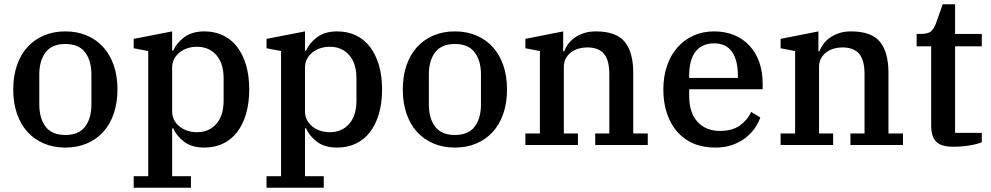

<svg xmlns="http://www.w3.org/2000/svg" viewBox="-20 -679 4640 899"><path d="M286 -47Q349 -47 378.5 -86Q408 -125 408 -190V-330Q408 -395 378.5 -434Q349 -473 286 -473Q223 -473 193.5 -434Q164 -395 164 -330V-190Q164 -125 193.5 -86Q223 -47 286 -47ZM286 12Q231 12 186 -7Q141 -26 109 -61Q77 -96 59.5 -146.5Q42 -197 42 -260Q42 -323 59.5 -373.5Q77 -424 109 -459Q141 -494 186 -513Q231 -532 286 -532Q341 -532 386 -513Q431 -494 463 -459Q495 -424 512.5 -373.5Q530 -323 530 -260Q530 -197 512.5 -146.5Q495 -96 463 -61Q431 -26 386 -7Q341 12 286 12Z M606 146H674V-440L606 -453V-497L786 -532V-442H791Q807 -478 843 -505Q879 -532 937 -532Q985 -532 1024 -513.5Q1063 -495 1090 -460Q1117 -425 1132 -374.5Q1147 -324 1147 -260Q1147 -196 1132 -145.5Q1117 -95 1090 -60Q1063 -25 1024 -6.5Q985 12 937 12Q878 12 842.5 -15Q807 -42 791 -78H786V146H874V200H606ZM902 -60Q959 -60 993 -99Q1027 -138 1027 -207V-313Q1027 -382 993 -421Q959 -460 902 -460Q879 -460 858.5 -453.5Q838 -447 821.5 -434Q805 -421 795.5 -403Q786 -385 786 -362V-158Q786 -135 795.5 -117Q805 -99 821.5 -86Q838 -73 858.5 -66.5Q879 -60 902 -60Z M1228 146H1296V-440L1228 -453V-497L1408 -532V-442H1413Q1429 -478 1465 -505Q1501 -532 1559 -532Q1607 -532 1646 -513.5Q1685 -495 1712 -460Q1739 -425 1754 -374.5Q1769 -324 1769 -260Q1769 -196 1754 -145.5Q1739 -95 1712 -60Q1685 -25 1646 -6.5Q1607 12 1559 12Q1500 12 1464.5 -15Q1429 -42 1413 -78H1408V146H1496V200H1228ZM1524 -60Q1581 -60 1615 -99Q1649 -138 1649 -207V-313Q1649 -382 1615 -421Q1581 -460 1524 -460Q1501 -460 1480.5 -453.5Q1460 -447 1443.5 -434Q1427 -421 1417.5 -403Q1408 -385 1408 -362V-158Q1408 -135 1417.5 -117Q1427 -99 1443.5 -86Q1460 -73 1480.5 -66.5Q1501 -60 1524 -60Z M2110 -47Q2173 -47 2202.5 -86Q2232 -125 2232 -190V-330Q2232 -395 2202.5 -434Q2173 -473 2110 -473Q2047 -473 2017.5 -434Q1988 -395 1988 -330V-190Q1988 -125 2017.5 -86Q2047 -47 2110 -47ZM2110 12Q2055 12 2010 -7Q1965 -26 1933 -61Q1901 -96 1883.5 -146.5Q1866 -197 1866 -260Q1866 -323 1883.5 -373.5Q1901 -424 1933 -459Q1965 -494 2010 -513Q2055 -532 2110 -532Q2165 -532 2210 -513Q2255 -494 2287 -459Q2319 -424 2336.5 -373.5Q2354 -323 2354 -260Q2354 -197 2336.5 -146.5Q2319 -96 2287 -61Q2255 -26 2210 -7Q2165 12 2110 12Z M2440 -54H2508V-440L2440 -453V-497L2617 -532V-439H2622Q2628 -456 2640.5 -473Q2653 -490 2671.5 -503Q2690 -516 2714.5 -524Q2739 -532 2770 -532Q2865 -532 2905 -483.5Q2945 -435 2945 -338V-54H3013V0H2767V-54H2833V-332Q2833 -397 2808 -427Q2783 -457 2729 -457Q2709 -457 2689.5 -451.5Q2670 -446 2654.5 -434.5Q2639 -423 2629.5 -406Q2620 -389 2620 -365V-54H2686V0H2440Z M3329 12Q3271 12 3226 -7.5Q3181 -27 3150 -63Q3119 -99 3102.5 -149Q3086 -199 3086 -260Q3086 -322 3103.5 -372Q3121 -422 3152.5 -457.5Q3184 -493 3227.5 -512.5Q3271 -532 3323 -532Q3376 -532 3418 -514.5Q3460 -497 3489.5 -465Q3519 -433 3535 -388Q3551 -343 3551 -288V-261H3207V-229Q3207 -151 3246 -108.5Q3285 -66 3351 -66Q3409 -66 3444.5 -91.5Q3480 -117 3497 -155L3540 -129Q3531 -103 3513.5 -78Q3496 -53 3470 -33Q3444 -13 3409 -0.5Q3374 12 3329 12ZM3207 -314H3435V-325Q3435 -397 3407.5 -436.5Q3380 -476 3323 -476Q3267 -476 3237 -437.5Q3207 -399 3207 -327Z M3635 -54H3703V-440L3635 -453V-497L3812 -532V-439H3817Q3823 -456 3835.5 -473Q3848 -490 3866.5 -503Q3885 -516 3909.5 -524Q3934 -532 3965 -532Q4060 -532 4100 -483.5Q4140 -435 4140 -338V-54H4208V0H3962V-54H4028V-332Q4028 -397 4003 -427Q3978 -457 3924 -457Q3904 -457 3884.5 -451.5Q3865 -446 3849.5 -434.5Q3834 -423 3824.5 -406Q3815 -389 3815 -365V-54H3881V0H3635Z M4443 8Q4386 8 4363 -16Q4340 -40 4340 -92V-462H4272V-520H4289Q4326 -520 4340 -533Q4354 -546 4363 -571L4394 -659H4452V-520H4577V-462H4452V-57H4577V-13Q4560 -5 4522.5 1.5Q4485 8 4443 8Z"/></svg>

Font: IBM Plex Serif Medm
Style: Regular
Weight: 500
Designer: Mike Abbink, Paul van der Laan, Pieter van Rosmalen
Foundry: Bold Monday
Version: Version 3.001